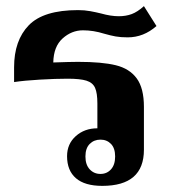

<svg xmlns="http://www.w3.org/2000/svg" viewBox="-20 -597 567 627"><path d="M199 -87Q199 -127 227.5 -152.5Q256 -178 298 -178V-259Q298 -293 290.5 -310Q283 -327 262.5 -333.5Q242 -340 201 -340Q162 -340 110.5 -337Q59 -334 26 -329V-377Q26 -465 74 -514.5Q122 -564 235 -564Q256 -564 275 -560.5Q294 -557 310 -553Q342 -544 368 -544Q391 -544 410 -551Q429 -558 450 -577L491 -512Q449 -475 397 -475Q374 -475 357.5 -478Q341 -481 320 -487Q285 -498 251 -498Q214 -498 184.5 -471.5Q155 -445 154 -393Q210 -395 235 -395Q313 -395 358 -384Q403 -373 426.5 -341Q450 -309 450 -248V-108Q450 10 314 10Q257 10 228 -15Q199 -40 199 -87ZM356 -86Q356 -113 342.5 -127Q329 -141 308 -141Q287 -141 273 -127Q259 -113 259 -86Q259 -59 273 -44Q287 -29 308 -29Q329 -29 342.5 -44Q356 -59 356 -86Z"/></svg>

Font: Trirong Bold
Style: Regular
Weight: 700
Designer: Katatrad Team
Foundry: CadsonDemak
Version: Version 1.000